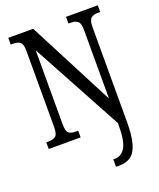

<svg xmlns="http://www.w3.org/2000/svg" viewBox="-170 -817 958 1159"><g transform="rotate(-20 309.0 -237.0)"><path d="M371 240V192H382Q423 192 447.5 152Q472 112 472 10V-4L156 -587V-114Q156 -67 170.5 -55Q185 -43 212 -43H231V0H26V-43H41Q69 -43 85.5 -55Q102 -67 102 -114V-604Q102 -648 85.5 -659.5Q69 -671 45 -671H26V-714H186L472 -162V-604Q472 -646 456 -658.5Q440 -671 415 -671H397V-714H601V-671H583Q557 -671 541.5 -657.5Q526 -644 526 -600V7Q526 95 511.5 146Q497 197 467.5 218.5Q438 240 393 240Z"/></g></svg>

Font: Noto Serif Thai ExtraCondensed Medium
Style: Regular
Weight: 500
Width: 2
Designer: Monotype Design Team
Foundry: Monotype Imaging Inc.
Version: Version 2.002; ttfautohint (v1.8.4.7-5d5b)